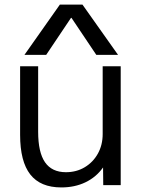

<svg xmlns="http://www.w3.org/2000/svg" viewBox="-20 -810 632 840"><path d="M248.3 10Q156.8 10 112.4 -46.8Q68 -103.7 68 -220V-520H146.9V-233.6Q146.9 -143.6 176.9 -100.1Q207 -56.6 268.4 -56.6Q314.6 -56.6 351.1 -78.6Q387.6 -100.6 408.4 -138.3Q429.2 -176 429.2 -223.6V-520H508.1V0H431.7L430.9 -76.9H430.5Q400.9 -35.1 354 -12.5Q307.2 10 248.3 10ZM87 -570 242 -790H340.7L496.4 -570H401.3L292.7 -731.9H290.7L182.1 -570Z"/></svg>

Font: M PLUS 2 Thin
Style: Regular
Weight: 100
Designer: Coji Morishita
Foundry: UNDERFOREST DESIGN
Version: Version 1.001